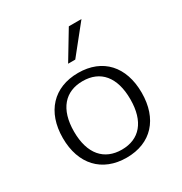

<svg xmlns="http://www.w3.org/2000/svg" viewBox="-176 -882 973 1025"><g transform="rotate(-30 310.0 -370.0)"><path d="M67 -250C67 -89 160 11 311 11C462 11 553 -89 553 -250C553 -411 462 -511 311 -511C160 -511 67 -411 67 -250ZM136 -250C136 -388 202 -461 310 -461C419 -461 483 -387 483 -250C483 -112 418 -39 310 -39C202 -39 136 -112 136 -250ZM471 -751H393L290 -580H334Z"/></g></svg>

Font: Perun Light
Style: Regular
Weight: 300
Foundry: Copyright (c) Stefan Peev, Context Ltd, 2016
Version: Version 1.089